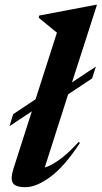

<svg xmlns="http://www.w3.org/2000/svg" viewBox="-20 -764 422 796"><path d="M34.5 -290.5 127.5 -352.5 216 -628.5Q202.5 -639.5 182.2 -656.2Q162 -673 140.5 -690.5L142.5 -699.5L376.5 -744H382L278.5 -422.5L377.5 -488L362 -439L262.5 -373L165.5 -69.5Q190 -76.5 224.5 -100.5Q259 -124.5 306 -175.5L311.5 -171.5Q247.5 -74 189.2 -31Q131 12 86 12Q43 12 32.8 -6.2Q22.5 -24.5 37 -68.5L112 -302.5L19.5 -241Z"/></svg>

Font: Newsreader Display SemiBold
Style: Italic
Weight: 600
Italic angle: -17°
Designer: Hugues Gentile
Foundry: Production Type
Version: Version 1.001